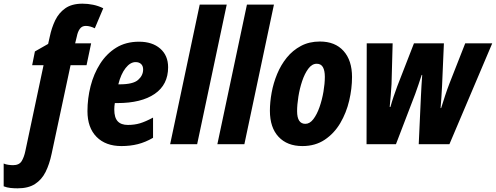

<svg xmlns="http://www.w3.org/2000/svg" viewBox="-131 -785 2699 1045"><path d="M-35 240Q-55 240 -74 238Q-93 236 -111 229V105Q-100 110 -85.5 112Q-71 114 -60 114Q-27 114 -13.5 92.5Q0 71 7 37L106 -430H44L59 -505L131 -546L140 -586Q150 -634 169.5 -674.5Q189 -715 224.5 -740Q260 -765 318 -765Q347 -765 376 -759Q405 -753 431 -740L385 -631Q373 -637 360.5 -640.5Q348 -644 336 -644Q315 -644 303.5 -628Q292 -612 287 -586L278 -549H365L340 -430H253L150 52Q138 109 117 151Q96 193 59.5 216.5Q23 240 -35 240Z M530 10Q444 10 394.5 -40Q345 -90 345 -180Q345 -249 362 -316Q379 -383 414 -438Q449 -493 501.5 -525.5Q554 -558 626 -558Q698 -558 741 -520.5Q784 -483 784 -419Q784 -324 711 -274Q638 -224 508 -224H494Q491 -206 491 -189Q491 -145 509.5 -125Q528 -105 565 -105Q601 -105 631 -114Q661 -123 702 -145V-35Q661 -11 619.5 -0.5Q578 10 530 10ZM521 -326Q593 -326 620.5 -350Q648 -374 648 -407Q648 -426 637 -436.5Q626 -447 607 -447Q578 -447 552.5 -414.5Q527 -382 513 -326Z M795 0 956 -760H1103L942 0Z M1052 0 1213 -760H1360L1199 0Z M1515 10Q1432 10 1385 -40.5Q1338 -91 1338 -182Q1338 -229 1347.5 -281Q1357 -333 1377.5 -382.5Q1398 -432 1430 -471.5Q1462 -511 1507 -535Q1552 -559 1610 -559Q1693 -559 1739 -507.5Q1785 -456 1785 -366Q1785 -303 1769.5 -237Q1754 -171 1721 -115Q1688 -59 1636.5 -24.5Q1585 10 1515 10ZM1531 -111Q1555 -111 1574.5 -136.5Q1594 -162 1608 -202Q1622 -242 1629.5 -286Q1637 -330 1637 -367Q1637 -401 1626.5 -419.5Q1616 -438 1593 -438Q1567 -438 1547 -411Q1527 -384 1513.5 -343.5Q1500 -303 1493 -259Q1486 -215 1486 -180Q1486 -111 1531 -111Z M1864 0 1865 -549H2006L2000 -327Q1998 -295 1995.5 -264Q1993 -233 1990 -203H1994Q2001 -229 2011.5 -260Q2022 -291 2031 -315L2122 -549H2285L2275 -317Q2274 -288 2271.5 -257.5Q2269 -227 2267 -197H2270Q2280 -229 2291.5 -264Q2303 -299 2315 -330L2401 -549H2548L2315 0H2148L2160 -261Q2161 -287 2163 -318Q2165 -349 2167 -377H2164Q2156 -351 2146.5 -324Q2137 -297 2129 -274L2024 0Z"/></svg>

Font: Noto Sans Condensed ExtraBold
Style: Italic
Weight: 800
Width: 3
Italic angle: -12°
Designer: Monotype Design Team
Foundry: Monotype Imaging Inc.
Version: Version 2.013; ttfautohint (v1.8.4.7-5d5b)